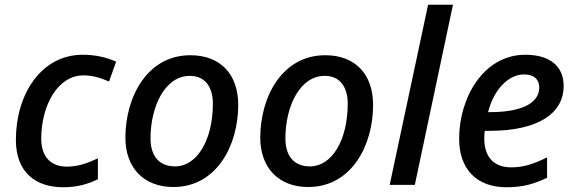

<svg xmlns="http://www.w3.org/2000/svg" viewBox="-20 -780 2426 810"><path d="M247 10C306 10 353 -4 393 -24V-112C350 -92 310 -77 262 -77C194 -77 154 -119 154 -195C154 -336 224 -462 332 -462C375 -462 410 -449 440 -436L470 -520C430 -538 382 -549 329 -549C154 -549 47 -383 47 -190C47 -53 130 10 247 10Z M711 9C895 9 985 -168 985 -337C985 -468 909 -547 783 -547C601 -547 509 -371 509 -199C509 -71 588 9 711 9ZM719 -78C652 -78 615 -121 615 -196C615 -331 676 -460 781 -460C853 -460 878 -402 878 -344C878 -185 809 -78 719 -78Z M1280 9C1464 9 1554 -168 1554 -337C1554 -468 1478 -547 1352 -547C1170 -547 1078 -371 1078 -199C1078 -71 1157 9 1280 9ZM1288 -78C1221 -78 1184 -121 1184 -196C1184 -331 1245 -460 1350 -460C1422 -460 1447 -402 1447 -344C1447 -185 1378 -78 1288 -78Z M1624 0H1730L1891 -760H1786Z M2117 10C2188 10 2235 -5 2288 -30V-116C2231 -88 2189 -74 2137 -74C2061 -74 2023 -120 2023 -196C2023 -205 2024 -217 2025 -228H2044C2262 -228 2358 -309 2358 -417C2358 -498 2303 -549 2196 -549C2020 -549 1917 -368 1917 -195C1917 -65 1992 10 2117 10ZM2050 -307H2039C2064 -406 2128 -466 2190 -466C2234 -466 2255 -444 2255 -411C2255 -339 2168 -307 2050 -307Z"/></svg>

Font: Noto Sans Medium
Style: Italic
Weight: 500
Italic angle: -12°
Designer: Monotype Design Team
Foundry: Monotype Imaging Inc.
Version: Version 2.013